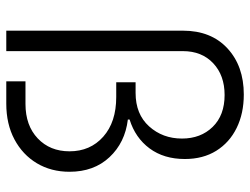

<svg xmlns="http://www.w3.org/2000/svg" viewBox="-110 -666 777 596"><g transform="rotate(90 278.0 -368.5)"><path d="M75.7 0V-548.3Q75.7 -635.7 130.6 -686.5Q185.5 -737.3 273.9 -737.3Q332.5 -737.3 377.7 -715.1Q422.9 -692.9 448.5 -651.9Q474.1 -610.8 474.1 -554.2Q474.1 -489.3 441.2 -444.8Q408.2 -400.4 351.6 -382.8V-377.4Q423.3 -368.7 468.5 -320.3Q513.7 -272 513.7 -196.3Q513.7 -139.2 487.3 -95Q460.9 -50.8 413.3 -25.4Q365.7 0 302.2 0H232.9V-59.6H303.2Q370.1 -59.6 410.2 -97.7Q450.2 -135.7 450.2 -196.3Q450.2 -260.7 404.8 -301Q359.4 -341.3 281.7 -341.3H235.8V-401.4H269Q335 -401.4 372.8 -443.4Q410.6 -485.4 410.6 -545.4Q410.6 -603.5 374.5 -640.6Q338.4 -677.7 275.4 -677.7Q214.4 -677.7 176.8 -642.3Q139.2 -606.9 139.2 -548.3V0Z"/></g></svg>

Font: Inter Display Light
Style: Regular
Weight: 300
Designer: Rasmus Andersson
Foundry: rsms
Version: Version 4.000;git-a52131595